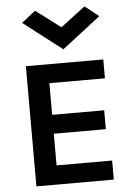

<svg xmlns="http://www.w3.org/2000/svg" viewBox="-62 -987 709 1033"><g transform="rotate(-5 293.0 -471.0)"><path d="M92 -883 301 -722 509 -883 434 -942 301 -841 167 -942ZM92 0V-649H510V-547H210V-376H491V-274H210V-103H510V0Z"/></g></svg>

Font: Karmilla
Style: Bold
Weight: 700
Designer: Jonathan Pinhorn
Version: Version 1.000